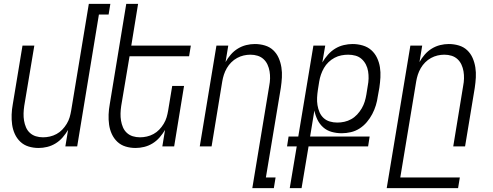

<svg xmlns="http://www.w3.org/2000/svg" viewBox="-20 -755 2540 990"><path d="M179 8Q152 8 127.5 0.5Q103 -7 85 -24Q67 -41 56.5 -64Q46 -87 42.5 -112.5Q39 -138 40 -164.5Q41 -191 46 -218L96 -520H157L105 -209Q102 -189 101.5 -170Q101 -151 104 -133Q107 -115 114 -98.5Q121 -82 134 -70Q147 -58 164.5 -52.5Q182 -47 202 -47Q219 -47 237 -51Q255 -55 271.5 -64Q288 -73 301 -86.5Q314 -100 324 -116.5Q334 -133 339 -150Q344 -167 347 -185L438 -735H549L540 -680H490L378 0H317L331 -85Q319 -65 303 -46.5Q287 -28 266.5 -15.5Q246 -3 223.5 2.5Q201 8 179 8Z M679 8Q652 8 627.5 0.5Q603 -7 585 -24Q567 -41 556.5 -64Q546 -87 542.5 -112.5Q539 -138 540 -164.5Q541 -191 546 -218L631 -735H692L657 -520H964L955 -465H648L605 -209Q602 -189 601.5 -170Q601 -151 604 -133Q607 -115 614 -98.5Q621 -82 634 -70Q647 -58 664.5 -52.5Q682 -47 702 -47Q719 -47 737 -51Q755 -55 771.5 -64Q788 -73 801 -86.5Q814 -100 824 -116.5Q834 -133 839 -150Q844 -167 847 -185L868 -312H929L878 0H817L831 -85Q819 -65 803 -46.5Q787 -28 766.5 -15.5Q746 -3 723.5 2.5Q701 8 679 8Z M1281 215 1368 -311Q1372 -331 1372.5 -350Q1373 -369 1370 -387Q1367 -405 1359.5 -421.5Q1352 -438 1339 -450Q1326 -462 1308.5 -467.5Q1291 -473 1271 -473Q1254 -473 1236.5 -469Q1219 -465 1202.5 -456Q1186 -447 1172.5 -433.5Q1159 -420 1149.5 -403.5Q1140 -387 1134.5 -370Q1129 -353 1126 -335L1071 0H1010L1096 -520H1157L1143 -435Q1154 -455 1170 -473.5Q1186 -492 1206.5 -504.5Q1227 -517 1249.5 -522.5Q1272 -528 1294 -528Q1321 -528 1346 -520.5Q1371 -513 1389 -496Q1407 -479 1417 -456Q1427 -433 1431 -407.5Q1435 -382 1433.5 -355.5Q1432 -329 1428 -302L1351 160H1401L1392 215Z M1474 215 1510 0H1460L1468 -51H1518L1596 -520H1657L1642 -433Q1655 -455 1671.5 -473.5Q1688 -492 1708.5 -504.5Q1729 -517 1752.5 -522.5Q1776 -528 1798 -528Q1825 -528 1850.5 -520.5Q1876 -513 1894.5 -496.5Q1913 -480 1924 -457Q1935 -434 1939 -408.5Q1943 -383 1941.5 -356Q1940 -329 1936 -302L1928 -258Q1925 -235 1918 -212Q1911 -189 1899.5 -167Q1888 -145 1871.5 -125.5Q1855 -106 1834 -92.5Q1813 -79 1789 -73.5Q1765 -68 1742 -68Q1715 -68 1690 -75Q1665 -82 1646.5 -98.5Q1628 -115 1617 -137.5Q1606 -160 1601 -185L1579 -51H1886L1878 0H1571L1535 215ZM1719 -123Q1737 -123 1755.5 -127Q1774 -131 1791 -140.5Q1808 -150 1821.5 -164.5Q1835 -179 1845 -196Q1855 -213 1860.5 -231Q1866 -249 1869 -267L1876 -311Q1880 -331 1880.5 -350Q1881 -369 1878 -387.5Q1875 -406 1866.5 -422.5Q1858 -439 1844.5 -451Q1831 -463 1813 -468Q1795 -473 1775 -473Q1758 -473 1740 -469.5Q1722 -466 1705 -457Q1688 -448 1674 -434.5Q1660 -421 1650.5 -404.5Q1641 -388 1635 -370.5Q1629 -353 1626 -335L1619 -291Q1616 -271 1615 -251.5Q1614 -232 1617 -213Q1620 -194 1627.5 -176.5Q1635 -159 1648.5 -146.5Q1662 -134 1680.5 -128.5Q1699 -123 1719 -123Z M1974 215 2096 -520H2157L2143 -435Q2154 -455 2170 -473.5Q2186 -492 2206.5 -504.5Q2227 -517 2249.5 -522.5Q2272 -528 2294 -528Q2321 -528 2346 -520.5Q2371 -513 2389 -496Q2407 -479 2417 -456Q2427 -433 2431 -407.5Q2435 -382 2433.5 -355.5Q2432 -329 2428 -302L2378 0H2317L2368 -311Q2372 -331 2372.5 -350Q2373 -369 2370 -387Q2367 -405 2359.5 -421.5Q2352 -438 2339 -450Q2326 -462 2308.5 -467.5Q2291 -473 2271 -473Q2254 -473 2236.5 -469Q2219 -465 2202.5 -456Q2186 -447 2172.5 -433.5Q2159 -420 2149.5 -403.5Q2140 -387 2134.5 -370Q2129 -353 2126 -335L2044 160H2351L2342 215Z"/></svg>

Font: Iosevka Light Oblique
Style: Regular
Weight: 300
Italic angle: -9°
Monospace: yes
Designer: Belleve Invis
Foundry: Belleve Invis
Version: Version 32.5.0; ttfautohint (v1.8.4)